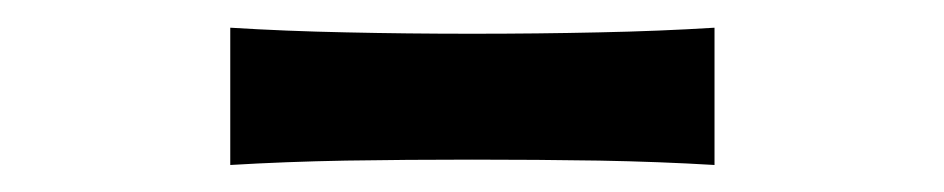

<svg xmlns="http://www.w3.org/2000/svg" viewBox="-20 -779 688 140"><path d="M147.9 -658.7V-758.8Q188 -756.3 232.2 -755.4Q276.4 -754.4 324.2 -754.4Q372.6 -754.4 416.7 -755.4Q460.9 -756.3 501 -758.8V-658.7Q460.9 -661.1 416.7 -661.9Q372.6 -662.6 324.2 -662.6Q276.4 -662.6 232.2 -661.9Q188 -661.1 147.9 -658.7Z"/></svg>

Font: Pinar-DS3-FD SemiBold
Style: Regular
Weight: 600
Designer: Amin Abedi
Version: Version 3.000